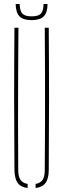

<svg xmlns="http://www.w3.org/2000/svg" viewBox="-20 -939 317 963"><path d="M52.5 -85Q51 -264.5 51 -442.8Q51 -621 52.5 -800H72.5Q71.5 -680.5 71 -561.5Q70.5 -442.5 70.5 -323.5Q70.5 -204.5 71.5 -85Q71.5 -53.5 82.8 -37Q94 -20.5 118.5 -16.5V4Q84.5 0 69 -21.2Q53.5 -42.5 52.5 -85ZM158.5 4V-16.5Q183 -20.5 193.8 -37Q204.5 -53.5 204.5 -85Q205.5 -204.5 205.8 -323.5Q206 -442.5 205.8 -561.5Q205.5 -680.5 204.5 -800H224.5Q226 -621 226 -442.8Q226 -264.5 224.5 -85Q224 -42.5 208.2 -21.2Q192.5 0 158.5 4ZM138.5 -838Q96.5 -838 78 -856.8Q59.5 -875.5 58.5 -919H78.5Q79.5 -884.5 92.2 -870.8Q105 -857 138.5 -857Q172.5 -857 185.2 -870.8Q198 -884.5 198.5 -919H218.5Q218 -875.5 199.2 -856.8Q180.5 -838 138.5 -838Z"/></svg>

Font: Big Shoulders Stencil Display Thin Thin
Style: Regular
Weight: 250
Version: Version 2.001